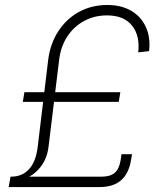

<svg xmlns="http://www.w3.org/2000/svg" viewBox="-20 -756 642 776"><path d="M21.5 -22 24.9 -42Q69.8 -42 97.4 -72.3Q125 -102.5 132.3 -162.1L174.8 -514.2Q183.1 -579.6 215.6 -629.6Q248 -679.7 299.1 -707.8Q350.1 -735.8 413.6 -735.8Q470.7 -735.8 510.7 -712.2Q550.8 -688.5 569.8 -646.2Q588.9 -604 582.5 -549.3L538.6 -544.4Q546.4 -611.8 513.4 -652.8Q480.5 -693.8 412.1 -693.8Q361.8 -693.8 320.6 -671.6Q279.3 -649.4 252.7 -609.6Q226.1 -569.8 219.2 -515.6L176.3 -164.1Q172.9 -134.3 162.1 -111.3Q151.4 -88.4 135.5 -71.3Q119.6 -54.2 100.8 -43.5Q82 -32.7 61.5 -27.3Q41 -22 21.5 -22ZM15.1 0 22.5 -42H391.1Q425.3 -42 443.4 -57.4Q461.4 -72.8 467.3 -107.4L471.2 -132.8H513.7L509.8 -109.9Q500.5 -54.2 469 -27.1Q437.5 0 382.8 0ZM72.3 -344.2 78.6 -383.3H466.3L460 -344.2Z"/></svg>

Font: Inter ExtraLight
Style: Italic
Weight: 250
Italic angle: -9.3988°
Designer: Rasmus Andersson
Foundry: rsms
Version: Version 4.001;git-66647c0bb